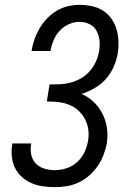

<svg xmlns="http://www.w3.org/2000/svg" viewBox="-20 -763 540 791"><path d="M206 8Q181 8 156.5 4.5Q132 1 110 -8.5Q88 -18 70.5 -33.5Q53 -49 42.5 -70Q32 -91 29 -115.5Q26 -140 30 -165Q30 -167 30.5 -168.5Q31 -170 31 -172H109Q108 -171 108 -170Q108 -169 108 -168Q104 -146 109 -124.5Q114 -103 128.5 -88.5Q143 -74 163.5 -68Q184 -62 206 -62Q230 -62 254.5 -70Q279 -78 298 -95.5Q317 -113 328 -136Q339 -159 343 -184Q347 -208 343.5 -231Q340 -254 329.5 -273.5Q319 -293 302.5 -308Q286 -323 264.5 -331.5Q243 -340 219.5 -342.5Q196 -345 173 -345L184 -415Q206 -415 228 -416Q250 -417 272 -423Q294 -429 314 -440.5Q334 -452 349.5 -469.5Q365 -487 374.5 -508Q384 -529 388 -551Q392 -573 390 -595Q388 -617 378 -635.5Q368 -654 349 -663.5Q330 -673 308 -673Q286 -673 264 -663.5Q242 -654 226 -636.5Q210 -619 201 -597.5Q192 -576 188 -553H110Q114 -578 122 -601Q130 -624 143 -646Q156 -668 174 -687Q192 -706 214 -719Q236 -732 260 -737.5Q284 -743 308 -743Q334 -743 359 -737.5Q384 -732 404.5 -719Q425 -706 439 -686Q453 -666 460 -642.5Q467 -619 468 -593Q469 -567 465 -542Q460 -514 448 -487Q436 -460 416 -437.5Q396 -415 370 -400Q344 -385 316 -376Q344 -364 366 -343Q388 -322 402 -294.5Q416 -267 420.5 -235.5Q425 -204 420 -172Q415 -147 406 -123.5Q397 -100 382 -78.5Q367 -57 347 -39.5Q327 -22 303.5 -11Q280 0 255.5 4Q231 8 206 8Z"/></svg>

Font: Iosevka Slab
Style: Italic
Weight: 400
Italic angle: -9°
Monospace: yes
Designer: Belleve Invis
Foundry: Belleve Invis
Version: Version 11.1.0; ttfautohint (v1.8.3)